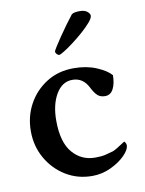

<svg xmlns="http://www.w3.org/2000/svg" viewBox="-77 -707 579 768"><g transform="rotate(-10 212.5 -323.0)"><path d="M236.3 5.9Q176.8 5.9 128.9 -23.4Q81.1 -52.7 52.7 -102.5Q24.4 -152.3 24.4 -212.9Q24.4 -272.5 51.3 -321.8Q78.1 -371.1 126 -401.4Q173.8 -431.6 236.3 -431.6Q288.1 -431.6 328.6 -414.6Q369.1 -397.5 386.7 -377Q386.7 -343.8 375.5 -321.8Q364.3 -299.8 341.8 -299.8Q323.2 -299.8 312 -309.6Q300.8 -319.3 289.1 -341.8Q267.6 -386.7 223.6 -386.7Q181.6 -386.7 156.7 -344.2Q131.8 -301.8 131.8 -237.3Q131.8 -149.4 168 -106.9Q204.1 -64.5 259.8 -64.5Q285.2 -64.5 301.8 -68.4Q318.4 -72.3 334 -77.1Q341.8 -80.1 353.5 -87.4Q365.2 -94.7 375 -101.1Q384.8 -107.4 384.8 -107.4Q386.7 -106.4 389.6 -101.6Q392.6 -96.7 392.6 -91.8Q392.6 -73.2 369.6 -50.3Q346.7 -27.3 311 -10.7Q275.4 5.9 236.3 5.9ZM189.5 -494.1Q184.6 -494.1 179.7 -499.5Q174.8 -504.9 174.8 -509.8Q174.8 -512.7 184.6 -528.3Q194.3 -543.9 209 -565.4Q223.6 -586.9 239.3 -608.4Q254.9 -629.9 266.6 -644.5Q274.4 -652.3 299.8 -652.3Q320.3 -652.3 330.6 -643.6Q340.8 -634.8 340.8 -627Q340.8 -617.2 327.1 -601.1Q313.5 -585 292.5 -566.4Q271.5 -547.9 249.5 -531.2Q227.5 -514.6 210.9 -504.4Q194.3 -494.1 189.5 -494.1Z"/></g></svg>

Font: Crimson Text SemiBold
Style: Regular
Weight: 600
Designer: Sebastian Kosch
Foundry: Sebastian Kosch
Version: Version 1.100; ttfautohint (v1.8.4)